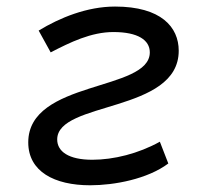

<svg xmlns="http://www.w3.org/2000/svg" viewBox="-20 -547 626 577"><path d="M251 9.8C323.2 9.8 423.3 -8.8 485.8 -55.7L460.4 -121.1C396 -85.4 321.8 -66.9 257.3 -66.9C186 -66.9 151.9 -91.8 151.9 -127.9C151.9 -243.7 517.1 -207 517.1 -394.5C517.1 -465.8 463.9 -527.3 325.7 -527.3C241.7 -527.3 159.7 -493.7 96.2 -455.1L132.3 -389.6C190.9 -419.9 253.9 -450.7 320.8 -450.7C395 -450.7 430.2 -426.3 430.2 -389.6C430.2 -271.5 64.9 -307.1 64.9 -119.1C64.9 -31.7 143.1 9.8 251 9.8Z"/></svg>

Font: Cascadia Mono NF SemiLight
Style: Italic
Weight: 350
Italic angle: -10°
Monospace: yes
Designer: Aaron Bell
Foundry: Saja Typeworks
Version: Version 2404.023